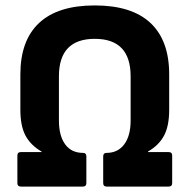

<svg xmlns="http://www.w3.org/2000/svg" viewBox="-20 -687 698 707"><path d="M57 0Q44 0 44 -13V-114Q44 -127 57 -127H133V-129Q93 -152 74 -187.5Q55 -223 55 -283V-413Q55 -538 124 -602.5Q193 -667 329 -667Q465 -667 534 -602.5Q603 -538 603 -413V-283Q603 -223 584 -187.5Q565 -152 525 -129V-127H601Q614 -127 614 -114V-13Q614 0 601 0H373Q360 0 360 -13V-111Q360 -124 372 -124Q414 -124 437.5 -155.5Q461 -187 461 -243V-406Q461 -544 329 -544Q197 -544 197 -406V-243Q197 -187 220 -155.5Q243 -124 286 -124Q298 -124 298 -111V-13Q298 0 285 0Z"/></svg>

Font: Sofia Sans ExtraBold
Style: Regular
Weight: 800
Designer: Botio Nikoltchev, Ani Petrova
Foundry: lettersoup
Version: Version 4.101; ttfautohint (v1.8.4.7-5d5b)